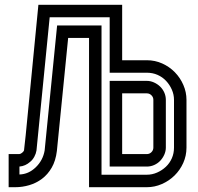

<svg xmlns="http://www.w3.org/2000/svg" viewBox="-20 -780 826 800"><path d="M592 -138Q603 -138 611 -146Q619 -154 619 -165V-364Q619 -375 611 -383Q603 -391 592 -391H489V-138ZM437 -86V-443H592Q607 -443 621.5 -436.5Q636 -430 647 -419.5Q658 -409 664.5 -394.5Q671 -380 671 -364V-165Q671 -150 664.5 -135.5Q658 -121 647.5 -110Q637 -99 622.5 -92.5Q608 -86 592 -86ZM351 0V-622H264L217 -151Q212 -110 195.5 -81.5Q179 -53 155 -35Q131 -17 102 -8.5Q73 0 44 0H16V-138H60Q65 -138 71.5 -143Q78 -148 80 -153L87 -216L140 -760H489V-529H592Q626 -529 656 -515.5Q686 -502 708.5 -479Q731 -456 744 -426Q757 -396 757 -364V-165Q757 -131 743.5 -101Q730 -71 707 -48.5Q684 -26 654 -13Q624 0 592 0ZM403 -52H592Q614 -52 634.5 -61Q655 -70 671 -85Q687 -100 696 -120.5Q705 -141 705 -165V-364Q705 -386 696 -406.5Q687 -427 672 -443Q657 -459 636.5 -468Q616 -477 592 -477H437V-708H187L132 -153Q130 -140 123 -127Q116 -114 106 -106Q86 -88 61 -86V-53Q99 -54 129 -83Q159 -112 166 -153L218 -674H403Z"/></svg>

Font: Aurach Bi
Style: Regular
Weight: 400
Designer: Peter Wiegel
Foundry: Peter Wiegel
Version: Version 1.002